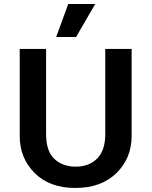

<svg xmlns="http://www.w3.org/2000/svg" viewBox="-20 -923 753 954"><path d="M319 -903H453L358 -739H259ZM209 -680V-257Q209 -172 250 -133.5Q291 -95 356 -95Q422 -95 462.5 -135Q503 -175 503 -257V-680H634V-247Q634 -137 558.5 -63Q483 11 354 11Q227 11 152.5 -63Q78 -137 78 -247V-680Z"/></svg>

Font: Palanquin Dark
Style: Regular
Weight: 400
Designer: Pria Ravichandran
Version: Version 1.001